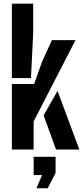

<svg xmlns="http://www.w3.org/2000/svg" viewBox="-20 -820 455 1053"><path d="M45.1 0V-359.2H167.3L210.7 -481.8L264.8 -600H394.1L164.4 -154V0ZM45.1 -391.9V-800H161.9V-637.8L149.9 -391.9ZM219.2 -187.2 295.5 -321.3 415 0H287.2ZM179.7 212.6 210.9 140H164.6V40H284.8V128.4L241.2 212.6Z"/></svg>

Font: Big Shoulders Stencil Display SC Thin
Style: Regular
Weight: 100
Designer: Patric King
Foundry: XO Type Co
Version: Version 2.001